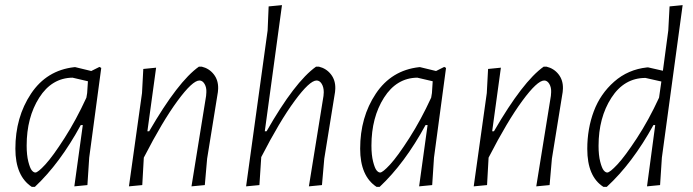

<svg xmlns="http://www.w3.org/2000/svg" viewBox="-20 -723 2704 749"><path d="M270 -461H274L336 -446L368 -462L375 -458L328 -108L321 -1L270 4L303 -235H295Q214 -86 116 6H104Q40 -36 40 -143Q40 -266 101 -357.5Q162 -449 270 -461ZM84 -155Q84 -118 90.5 -92.5Q97 -67 104 -58.5Q111 -50 118 -50Q128 -50 157 -81.5Q186 -113 231.5 -184Q277 -255 317 -342L320 -360L323 -406L263 -420Q182 -419 133 -342Q84 -265 84 -155Z M483 4 534 -360 539 -454 589 -459 555 -211H562Q675 -406 756 -463H767Q796 -456 814 -433Q832 -410 831 -377L830 -364L788 -104L779 -1L727 4L784 -349L785 -363Q786 -382 778 -395.5Q770 -409 758 -409Q731 -409 672.5 -329.5Q614 -250 542 -110L541 -108L535 -1Z M1224 -463Q1253 -456 1271 -433Q1289 -410 1288 -377L1287 -364L1245 -104L1236 -1L1185 4L1242 -349L1243 -363Q1243 -383 1235 -396Q1227 -409 1215 -409Q1188 -409 1129.5 -329.5Q1071 -250 999 -110V-108L992 -1L940 4L1024 -604L1028 -698L1080 -703L1013 -211H1020Q1130 -404 1213 -463Z M1615 -461H1619L1681 -446L1713 -462L1720 -458L1673 -108L1666 -1L1615 4L1648 -235H1640Q1559 -86 1461 6H1449Q1385 -36 1385 -143Q1385 -266 1446 -357.5Q1507 -449 1615 -461ZM1429 -155Q1429 -118 1435.5 -92.5Q1442 -67 1449 -58.5Q1456 -50 1463 -50Q1473 -50 1502 -81.5Q1531 -113 1576.5 -184Q1622 -255 1662 -342L1665 -360L1668 -406L1608 -420Q1527 -419 1478 -342Q1429 -265 1429 -155Z M1828 4 1879 -360 1884 -454 1934 -459 1900 -211H1907Q2020 -406 2101 -463H2112Q2141 -456 2159 -433Q2177 -410 2176 -377L2175 -364L2133 -104L2124 -1L2072 4L2129 -349L2130 -363Q2131 -382 2123 -395.5Q2115 -409 2103 -409Q2076 -409 2017.5 -329.5Q1959 -250 1887 -110L1886 -108L1880 -1Z M2509 -460 2566 -447 2587 -604 2592 -698 2643 -703 2562 -108 2555 -1 2504 4 2536 -235H2529Q2447 -86 2347 6H2334Q2271 -34 2271 -142Q2271 -221 2296.5 -289Q2322 -357 2376 -404.5Q2430 -452 2504 -460ZM2315 -154Q2315 -117 2321.5 -92Q2328 -67 2335 -58.5Q2342 -50 2349 -50Q2359 -50 2388.5 -81.5Q2418 -113 2464.5 -184Q2511 -255 2551 -342L2560 -405L2498 -419Q2415 -419 2365 -341.5Q2315 -264 2315 -154Z"/></svg>

Font: Alegreya Sans Light
Style: Italic
Weight: 300
Italic angle: -7°
Designer: Juan Pablo del Peral
Foundry: Huerta Tipografica
Version: Version 2.007